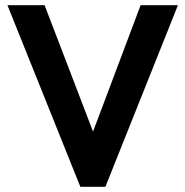

<svg xmlns="http://www.w3.org/2000/svg" viewBox="-20 -717 712 737"><path d="M288.4 0 8.6 -697H151.2L357.6 -158.6H317L519.8 -697H663L384.6 0Z"/></svg>

Font: Hanken Grotesk
Style: Regular
Weight: 400
Designer: Alfredo Marco Pradil
Foundry: Hanken Design Co.
Version: Version 3.013